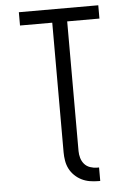

<svg xmlns="http://www.w3.org/2000/svg" viewBox="-62 -781 725 1050"><g transform="rotate(-5 300.0 -256.0)"><path d="M434 223Q411 223 387.5 219Q364 215 343 204.5Q322 194 305 177.5Q288 161 277.5 140.5Q267 120 263 96.5Q259 73 259 50V-662H82V-735H518V-662H341V50Q341 69 346.5 88Q352 107 364.5 121.5Q377 136 396 142.5Q415 149 434 149H445V223Z"/></g></svg>

Font: Nova
Style: Regular
Weight: 400
Monospace: yes
Designer: Belleve Invis
Foundry: Belleve Invis
Version: Version 24.1.4; ttfautohint (v1.8.4)